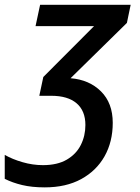

<svg xmlns="http://www.w3.org/2000/svg" viewBox="-76 -561 598 822"><path d="M115.7 241.2Q60.5 241.2 18.8 231.2Q-22.9 221.2 -55.7 204.6V102.1Q-23.4 120.6 20.3 133.3Q64 146 107.9 146Q169.9 146 210.2 122.3Q250.5 98.6 270 59.6Q289.6 20.5 289.6 -25.9Q289.6 -86.4 252 -118.7Q214.4 -150.9 143.6 -150.9H92.3L109.4 -231.4L326.7 -449.2H76.2L95.7 -540.5H483.4L467.3 -462.9L226.1 -226.1Q306.2 -219.7 356.4 -169.7Q406.7 -119.6 406.7 -35.2Q406.7 45.9 371.6 108.2Q336.4 170.4 271.5 205.8Q206.5 241.2 115.7 241.2Z"/></svg>

Font: Open Sans SemiBold
Style: Italic
Weight: 600
Italic angle: -12°
Designer: Monotype Design Team
Foundry: Monotype Imaging Inc.
Version: Version 3.003; ttfautohint (v1.8.4)